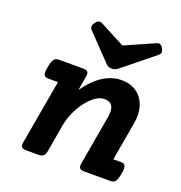

<svg xmlns="http://www.w3.org/2000/svg" viewBox="-125 -792 849 899"><g transform="rotate(20 300.0 -342.0)"><path d="M505.9 -680.7Q524.9 -689 537.1 -666Q542.5 -656.2 542.2 -648.2Q542 -640.1 533.2 -632.8L375.5 -505.4Q363.8 -496.6 347.2 -496.6Q330.6 -496.6 321.8 -505.4L199.2 -632.8Q185.1 -647.9 198.2 -668Q204.6 -677.7 213.4 -682.1Q222.2 -686.5 233.4 -680.7L357.9 -615.2ZM133.3 -351.1H85.9Q77.6 -351.1 72.3 -353Q66.9 -355 64 -360.4Q61 -365.7 61 -375.5Q61 -385.3 64 -400.9Q66.9 -416.5 70.3 -426.3Q73.7 -436 78.4 -441.7Q83 -447.3 89.1 -449.2Q95.2 -451.2 103.5 -451.2H222.7Q239.3 -451.2 245.1 -444.1Q251 -437 248 -420.4L235.8 -349.6Q278.8 -409.2 322.3 -435.5Q365.7 -461.9 411.6 -461.9Q440.9 -461.9 464.4 -452.1Q487.8 -442.4 503.9 -425Q520 -407.7 528.8 -383.3Q537.6 -358.9 537.6 -329.6Q537.6 -320.8 536.6 -311.5Q535.6 -302.2 534.2 -293L500.5 -100.1H538.1Q546.4 -100.1 551.8 -98.1Q557.1 -96.2 559.8 -90.6Q562.5 -85 562.5 -75.2Q562.5 -65.4 559.6 -49.8Q556.6 -34.2 553.5 -24.4Q550.3 -14.6 545.7 -9.3Q541 -3.9 534.9 -2Q528.8 0 520.5 0H391.6Q375 0 369.1 -7.1Q363.3 -14.2 366.2 -30.8L408.7 -273.9Q411.6 -290 411.6 -303.2Q411.6 -326.2 400.9 -338.6Q390.1 -351.1 365.2 -351.1Q343.3 -351.1 320.6 -335Q297.9 -318.8 277.8 -292.5Q257.8 -266.1 242.9 -232.7Q228 -199.2 222.2 -165L199.2 -30.8Q196.3 -14.2 188 -7.1Q179.7 0 163.1 0H102.5Q85.9 0 80.1 -7.1Q74.2 -14.2 77.1 -30.8Z"/></g></svg>

Font: Courier Prime
Style: Bold Italic
Weight: 700
Monospace: yes
Designer: Alan Dague-Greene
Foundry: Quote-Unquote Apps
Version: Version 1.202